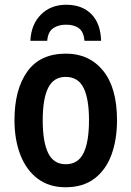

<svg xmlns="http://www.w3.org/2000/svg" viewBox="-20 -779 554 809"><path d="M473 -273Q473 -190 449.5 -126.5Q426 -63 378 -26.5Q330 10 256 10Q187 10 139 -26Q91 -62 66 -126Q41 -190 41 -273Q41 -402 95 -477.5Q149 -553 258 -553Q356 -553 414.5 -481Q473 -409 473 -273ZM160 -272Q160 -181 183 -134Q206 -87 257 -87Q309 -87 332 -134Q355 -181 355 -273Q355 -363 332 -409Q309 -455 257 -455Q206 -455 183 -409Q160 -363 160 -272ZM259 -759Q326 -759 365 -719.5Q404 -680 406 -607H336Q333 -644 313 -659.5Q293 -675 258 -675Q226 -675 204 -660Q182 -645 179 -607H108Q111 -676 152.5 -717.5Q194 -759 259 -759Z"/></svg>

Font: Noto Sans Condensed SemiBold
Style: Regular
Weight: 600
Width: 3
Designer: Monotype Design Team
Foundry: Monotype Imaging Inc.
Version: Version 2.013; ttfautohint (v1.8.4.7-5d5b)